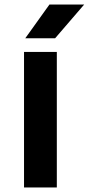

<svg xmlns="http://www.w3.org/2000/svg" viewBox="-20 -823 390 843"><path d="M85.5 0V-595H229.5V0ZM91 -655 197 -803H349.5L222 -655Z"/></svg>

Font: Encode Sans SC Expanded SemiBold
Style: Regular
Weight: 600
Width: 7
Designer: Multiple Designers
Foundry: Impallari Type
Version: Version 3.002